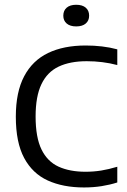

<svg xmlns="http://www.w3.org/2000/svg" viewBox="-20 -798 544 825"><path d="M341 7.5Q251 7.5 185.2 -22.5Q119.5 -52.5 83.8 -119.2Q48 -186 48 -296.5Q48 -402.5 83.8 -470.2Q119.5 -538 186.5 -570.2Q253.5 -602.5 348 -602.5Q384 -602.5 418.2 -598.5Q452.5 -594.5 484 -586V-518.5Q451.5 -527 419 -531Q386.5 -535 352.5 -535Q281 -535 232 -511.8Q183 -488.5 158 -436.2Q133 -384 133 -297.5Q133 -208 158.2 -156Q183.5 -104 231.5 -82Q279.5 -60 347.5 -60Q382 -60 414.8 -65.2Q447.5 -70.5 484 -81.5V-14Q453 -4 416.8 1.8Q380.5 7.5 341 7.5ZM307.5 -684.5Q281 -684.5 266.5 -697Q252 -709.5 252 -730.5Q252 -752.5 266.5 -765Q281 -777.5 307.5 -777.5Q334 -777.5 348.5 -765Q363 -752.5 363 -730.5Q363 -709.5 348.5 -697Q334 -684.5 307.5 -684.5Z"/></svg>

Font: Encode Sans SC Condensed Thin
Style: Regular
Weight: 400
Version: Version 3.002